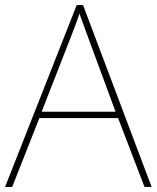

<svg xmlns="http://www.w3.org/2000/svg" viewBox="-20 -736 617 756"><path d="M549 0H577L307 -716H282L0 0H28L135 -271H445ZM325 -594 435 -296H144L260 -593C270 -620 283 -652 293 -682C306 -645 317 -617 325 -594Z"/></svg>

Font: Noto Sans Telugu Thin
Style: Regular
Weight: 100
Designer: Jelle Bosma - Monotype Design Team
Foundry: Monotype Imaging Inc.
Version: Version 2.005